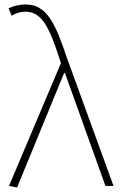

<svg xmlns="http://www.w3.org/2000/svg" viewBox="-20 -827 536 854"><path d="M56 7 265 -502H269L449 0H485L276 -574C227 -722 187 -807 96 -807C63 -807 36 -799 18 -790L32 -757C47 -766 67 -775 93 -775C166 -775 199 -705 242 -574L251 -546L20 0Z"/></svg>

Font: Source Han Sans JP ExtraLight
Style: Regular
Weight: 250
Designer: Ryoko NISHIZUKA 西塚涼子 (kana, bopomofo & ideographs); Paul D. Hunt (Latin, Greek & Cyrillic); Sandoll Communications 산돌커뮤니
Foundry: Adobe
Version: Version 2.001;hotconv 1.0.107;makeotfexe 2.5.65593